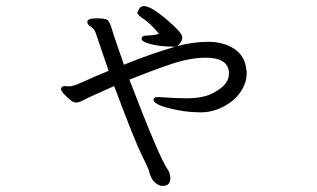

<svg xmlns="http://www.w3.org/2000/svg" viewBox="-20 -545 1040 629"><path d="M502 -227Q554 -223 591 -223Q628 -223 654 -230.5Q680 -238 705 -257.5Q730 -277 730 -305V-310Q725 -356 654 -356Q603 -356 540.5 -335Q478 -314 404 -284Q500 -33 528 8Q538 22 538 40Q538 64 512 64Q502 64 491.5 56Q481 48 475.5 36.5Q470 25 468.5 16.5Q467 8 444 -38Q421 -84 354 -263Q270 -226 254.5 -217.5Q239 -209 229.5 -209Q220 -209 210 -218Q180 -243 180 -253V-255Q183 -263 191 -263L207 -262Q220 -262 253.5 -277.5Q287 -293 336 -313Q318 -364 293 -439Q289 -450 277.5 -457.5Q266 -465 266 -473Q266 -485 295 -485Q324 -485 331.5 -480Q339 -475 345.5 -453Q352 -431 363 -399.5Q374 -368 386 -333Q480 -371 554 -392Q493 -392 457 -406Q444 -411 444 -418V-420Q446 -427 454.5 -428Q463 -429 475 -429.5Q487 -430 501 -434Q472 -469 451 -482.5Q430 -496 430 -504Q430 -506 435.5 -515.5Q441 -525 452 -525Q474 -525 525.5 -481.5Q577 -438 577 -423Q577 -414 571.5 -405.5Q566 -397 561 -394Q612 -408 662.5 -408Q713 -408 748 -384.5Q783 -361 787 -316Q788 -313 788 -310V-303Q788 -275 769.5 -246Q751 -217 714.5 -197Q678 -177 638 -177Q598 -177 564 -184Q483 -199 483 -219Q483 -227 496 -227Z"/></svg>

Font: LXGW WenKai
Style: Regular
Weight: 400
Designer: LXGW / Fontworks Inc.
Foundry: LXGW / Fontworks Inc.
Version: Version 1.520; June 14, 2025